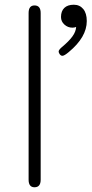

<svg xmlns="http://www.w3.org/2000/svg" viewBox="-20 -782 387 812"><path d="M101 -22V-727Q101 -759 126 -759Q152 -759 152 -727V-22Q152 10 126 10Q101 10 101 -22ZM228 -564Q228 -571 242 -583Q271 -607 286 -627.5Q301 -648 302 -668Q295 -665 286 -665Q267 -665 252.5 -678Q238 -691 238 -710Q238 -735 252 -748.5Q266 -762 292 -762Q317 -762 332 -744Q347 -726 347 -693Q347 -625 271 -562Q252 -546 244 -546Q238 -546 233 -552Q228 -559 228 -564Z"/></svg>

Font: Kodchasan ExtraLight
Style: Regular
Weight: 275
Version: Version 1.000; ttfautohint (v1.6)